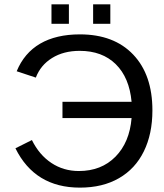

<svg xmlns="http://www.w3.org/2000/svg" viewBox="-20 -857 759 887"><path d="M348.1 -622.1Q273.9 -622.1 220.7 -589.1Q167.5 -556.2 145.5 -498.5L57.1 -527.8Q91.8 -612.3 165.5 -655.3Q239.3 -698.2 349.1 -698.2Q506.3 -698.2 595.2 -605Q684.1 -511.7 684.1 -347.2Q684.1 -238.3 644.5 -157.7Q605 -77.1 529.5 -33.7Q454.1 9.8 349.1 9.8Q141.1 9.8 51.3 -171.9L127.4 -210Q161.1 -141.6 217.3 -104.2Q273.4 -66.9 344.2 -66.9Q448.2 -66.9 513.4 -133.1Q578.6 -199.2 587.9 -311.5H268.6V-386.7H587.9Q577.6 -498.5 514.9 -560.3Q452.1 -622.1 348.1 -622.1ZM410.2 -747.1V-836.9H489.7V-747.1ZM217.8 -747.1V-836.9H298.3V-747.1Z"/></svg>

Font: Arial
Style: Regular
Weight: 400
Designer: Steve Matteson
Foundry: Ascender Corporation
Version: Version 2.00.3